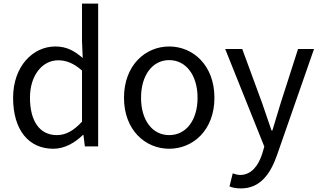

<svg xmlns="http://www.w3.org/2000/svg" viewBox="-20 -816 1783 1070"><path d="M277 13C342 13 399 -22 442 -64H445L453 0H527V-796H437V-587L441 -493C393 -533 352 -557 288 -557C164 -557 53 -447 53 -271C53 -90 141 13 277 13ZM297 -63C201 -63 147 -141 147 -272C147 -396 216 -480 304 -480C349 -480 390 -464 437 -423V-138C391 -88 347 -63 297 -63Z M923 13C1056 13 1175 -91 1175 -271C1175 -452 1056 -557 923 -557C790 -557 671 -452 671 -271C671 -91 790 13 923 13ZM923 -63C829 -63 766 -146 766 -271C766 -396 829 -481 923 -481C1017 -481 1081 -396 1081 -271C1081 -146 1017 -63 923 -63Z M1323 234C1431 234 1488 152 1525 45L1730 -543H1641L1544 -241C1529 -193 1513 -138 1498 -89H1493C1476 -138 1457 -194 1441 -241L1330 -543H1235L1453 1L1441 42C1419 109 1380 159 1318 159C1304 159 1288 154 1277 150L1259 223C1276 230 1297 234 1323 234Z"/></svg>

Font: Noto Sans JP
Style: Regular
Weight: 400
Designer: Ryoko NISHIZUKA  (kana, bopomofo & ideographs); Paul D. Hunt (Latin, Greek & Cyrillic); Sandoll Communications , Soo-you
Foundry: Adobe
Version: Version 2.002;hotconv 1.0.116;makeotfexe 2.5.65601